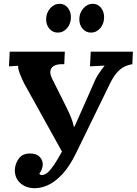

<svg xmlns="http://www.w3.org/2000/svg" viewBox="-20 -971 717 1007"><path d="M163 16Q115 16 85.5 -11.5Q56 -39 58 -83Q60 -114 79 -140Q98 -166 138 -166Q172 -166 189 -147.5Q206 -129 204 -104Q202 -81 186 -60Q188 -57 191 -55Q194 -53 200 -53Q214 -53 229 -65.5Q244 -78 262.5 -105Q281 -132 305 -176L108 -531Q96 -554 85 -582Q74 -610 75 -626L27 -623L31 -700H320L317 -634Q288 -636 269 -628.5Q250 -621 245 -603Q240 -585 254 -557L325 -415Q344 -377 353.5 -352.5Q363 -328 367 -307H371L472 -535Q483 -563 499.5 -587Q516 -611 529 -627L452 -623L456 -700H677L674 -634Q651 -631 630 -620Q609 -609 590.5 -587Q572 -565 554 -527L380 -170Q345 -98 307 -57.5Q269 -17 232.5 -0.5Q196 16 163 16ZM457 -800Q431 -800 413.5 -820Q396 -840 396 -870Q396 -903 417 -927Q438 -951 466 -951Q493 -951 509.5 -930.5Q526 -910 526 -881Q526 -847 506 -823.5Q486 -800 457 -800ZM283 -800Q257 -800 239.5 -820Q222 -840 222 -870Q222 -903 243 -927Q264 -951 292 -951Q319 -951 335.5 -930.5Q352 -910 352 -881Q352 -847 332 -823.5Q312 -800 283 -800Z"/></svg>

Font: Lora
Style: Bold Italic
Weight: 700
Italic angle: -3°
Designer: Olga Karpushina, Alexei Vanyashin (Cyrillic)
Foundry: Cyreal
Version: Version 3.004